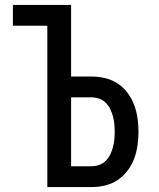

<svg xmlns="http://www.w3.org/2000/svg" viewBox="-20 -755 640 775"><path d="M171 0V-651H32V-735H267V-446H350Q378 -446 405 -439.5Q432 -433 455 -418Q478 -403 495 -380Q512 -357 521.5 -331.5Q531 -306 535 -278.5Q539 -251 539 -223Q539 -195 535 -167.5Q531 -140 521.5 -114.5Q512 -89 495 -66.5Q478 -44 455 -28.5Q432 -13 405 -6.5Q378 0 350 0ZM267 -84H350Q366 -84 381 -89.5Q396 -95 407 -106Q418 -117 425 -131.5Q432 -146 436 -161Q440 -176 441.5 -191.5Q443 -207 443 -223Q443 -239 441.5 -254.5Q440 -270 436 -285Q432 -300 425 -314.5Q418 -329 407 -340Q396 -351 381 -356.5Q366 -362 350 -362H267Z"/></svg>

Font: Iosevka Custom Medium Extended
Style: Regular
Weight: 500
Width: 7
Monospace: yes
Designer: Belleve Invis
Foundry: Belleve Invis
Version: Version 11.2.4; ttfautohint (v1.8.4)